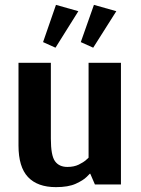

<svg xmlns="http://www.w3.org/2000/svg" viewBox="-20 -758 578 789"><path d="M208 -562 157 -585 210 -738 302 -712ZM363 -562 312 -585 366 -738 458 -712ZM210 11Q134 11 95 -30.5Q56 -72 56 -160V-500H189V-188Q189 -119 206 -95.5Q223 -72 257 -72Q284 -72 303.5 -81.5Q323 -91 333.5 -100.5Q344 -110 344 -110V-500H477V0H370L351 -44H349Q349 -44 335.5 -30.5Q322 -17 291.5 -3Q261 11 210 11Z"/></svg>

Font: Arsenal SC
Style: Bold
Weight: 700
Designer: Andrij Shevchenko
Foundry: Stairsfor
Version: Version 2.001; ttfautohint (v1.8.4.7-5d5b)